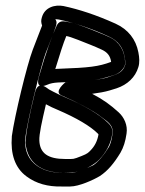

<svg xmlns="http://www.w3.org/2000/svg" viewBox="-20 -663 526 698"><path d="M240 -36C273 -36 323 -63 342 -84C367 -111 383 -141 388 -176C391 -194 383 -207 373 -216C340 -248 288 -279 215 -310C203 -315 189 -322 173 -330L158 -338C152 -341 119 -375 107 -326C86 -241 74 -181 73 -145V-143C79 -72 130 -35 210 -35C222 -35 233 -36 240 -36ZM147 -284C162 -276 176 -269 189 -264C259 -234 309 -204 335 -178C337 -176 338 -175 338 -174C334 -151 325 -132 308 -115C302 -109 298 -104 277 -96C244 -83 250 -85 217 -85C154 -85 125 -106 123 -152C122 -175 132 -220 147 -284ZM73 -169C82 -234 128 -422 146 -470C159 -505 172 -534 181 -561C186 -575 188 -584 181 -593C184 -593 188 -593 194 -592C245 -581 307 -562 374 -531C410 -515 427 -490 433 -457C436 -440 436 -429 435 -427C430 -410 419 -398 395 -390L369 -381C353 -376 325 -372 288 -369C250 -366 226 -365 218 -364C218 -364 173 -329 204 -316C255 -294 320 -261 348 -238C367 -223 394 -210 389 -176C386 -152 380 -136 376 -129C356 -96 336 -74 320 -63C310 -57 257 -35 243 -35H209C125 -33 60 -81 73 -169ZM23 -168V-166C18 -104 34 -53 76 -22C112 5 155 16 203 15H235C267 15 320 -9 343 -23C372 -42 395 -70 418 -108C429 -127 436 -149 440 -177C445 -208 431 -237 411 -255C381 -282 357 -300 315 -322C339 -325 361 -329 378 -334L404 -342C443 -355 472 -382 483 -419C488 -435 487 -453 483 -473C474 -520 446 -556 400 -577C329 -609 267 -629 211 -641C180 -647 142 -637 132 -599C129 -589 129 -582 133 -570C123 -543 112 -517 99 -482C78 -427 33 -241 23 -168ZM187 -572C168 -530 148 -476 121 -382C121 -382 105 -335 152 -355C163 -360 175 -362 189 -363C276 -366 332 -371 364 -381C390 -389 405 -391 420 -405C426 -411 435 -421 435 -434C434 -477 415 -511 378 -528C365 -534 351 -540 338 -545C316 -554 262 -576 237 -581C215 -585 199 -592 187 -572ZM181 -412C197 -464 210 -506 221 -532C228 -531 244 -526 264 -518C301 -503 319 -497 351 -482C370 -473 381 -460 384 -438C338 -421 306 -417 195 -413C190 -413 188 -413 181 -412Z"/></svg>

Font: AppleStorm
Style: CBoIta
Weight: 400
Foundry: Cannot Into Space Fonts
Version: Version 1.01